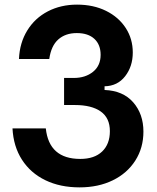

<svg xmlns="http://www.w3.org/2000/svg" viewBox="-20 -796 680 830"><path d="M34 -241H178Q192 -109 327 -109Q388 -109 421.5 -141Q455 -173 455 -229Q455 -286 415.5 -314Q376 -342 304 -342H257V-459H299Q349 -459 382 -485.5Q415 -512 415 -559Q415 -603 388 -628Q361 -653 312 -653Q263 -653 232 -625.5Q201 -598 193 -541H62Q65 -611 98 -664.5Q131 -718 187 -747Q243 -776 313 -776Q384 -776 438.5 -749Q493 -722 523.5 -675Q554 -628 554 -569Q554 -509 521 -466.5Q488 -424 432 -423V-407Q512 -404 556 -353.5Q600 -303 600 -227Q600 -157 565 -102Q530 -47 467.5 -16.5Q405 14 324 14Q240 14 176 -17Q112 -48 75 -105.5Q38 -163 34 -241Z"/></svg>

Font: Open Sauce Sans
Style: Bold
Weight: 700
Designer: Alfredo Marco Pradil
Foundry: Creative Sauce Fz LLC
Version: Version 1.477